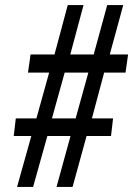

<svg xmlns="http://www.w3.org/2000/svg" viewBox="-20 -734 523 754"><path d="M47 0 103 -200H34L42 -269H123L173 -449H90L100 -520H194L246 -714H308L256 -520H348L401 -714H464L411 -520H483L473 -449H389L341 -269H424L416 -200H320L265 0H202L257 -200H166L110 0ZM184 -269H277L327 -449H234Z"/></svg>

Font: Noto Serif Tamil ExtraCondensed ExtraBold
Style: Italic
Weight: 800
Width: 2
Italic angle: -12°
Designer: Indian Type Foundry, Tom Grace, and the Monotype Design Team
Foundry: Monotype Imaging Inc.
Version: Version 2.003; ttfautohint (v1.8.4.7-5d5b)